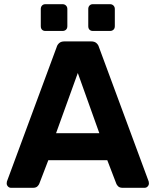

<svg xmlns="http://www.w3.org/2000/svg" viewBox="-20 -898 744 918"><path d="M33 0Q24 0 18 -6.5Q12 -13 12 -21Q12 -26 13 -30L251 -673Q254 -684 263 -692Q272 -700 288 -700H416Q432 -700 441 -692Q450 -684 453 -673L691 -30Q692 -26 692 -21Q692 -13 686 -6.5Q680 0 671 0H567Q552 0 545 -7Q538 -14 536 -20L493 -132H211L168 -20Q166 -14 159 -7Q152 0 137 0ZM248 -261H455L352 -549ZM424 -750Q414 -750 408 -756Q402 -762 402 -773V-855Q402 -865 408 -871.5Q414 -878 424 -878H506Q516 -878 522.5 -871.5Q529 -865 529 -855V-773Q529 -762 522.5 -756Q516 -750 506 -750ZM197 -750Q187 -750 181 -756Q175 -762 175 -773V-855Q175 -865 181 -871.5Q187 -878 197 -878H279Q289 -878 295.5 -871.5Q302 -865 302 -855V-773Q302 -762 295.5 -756Q289 -750 279 -750Z"/></svg>

Font: Rubik Light SemiBold
Style: Regular
Weight: 600
Version: Version 2.300;gftools[0.9.30]